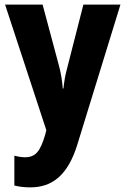

<svg xmlns="http://www.w3.org/2000/svg" viewBox="-20 -569 542 829"><path d="M2 -549 180 -7 175 13C154 84 134 110 88 110C72 110 56 107 42 103V232C62 237 84 240 111 240C205 240 273 188 314 55L500 -549H340L271 -279C261 -243 257 -216 254 -187H251C249 -216 244 -249 236 -280L164 -549Z"/></svg>

Font: Noto Sans Malayalam Condensed ExtraBold
Style: Regular
Weight: 800
Width: 3
Designer: Jelle Bosma - Monotype Design Team
Foundry: Monotype Imaging Inc.
Version: Version 2.104